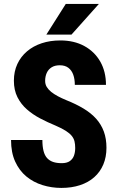

<svg xmlns="http://www.w3.org/2000/svg" viewBox="-20 -921 585 951"><path d="M352.5 -188Q352.5 -206.1 349.1 -220.5Q345.7 -234.9 335.9 -247.3Q326.2 -259.8 306.6 -272.5Q287.1 -285.2 255.4 -298.8Q216.3 -314.9 179.4 -334.2Q142.6 -353.5 113.3 -379.2Q84 -404.8 66.4 -439.7Q48.8 -474.6 48.8 -521.5Q48.8 -566.9 65.9 -603.8Q83 -640.6 113.8 -666.7Q144.5 -692.9 186.5 -706.8Q228.5 -720.7 278.8 -720.7Q346.7 -720.7 397.5 -693.1Q448.2 -665.5 476.6 -616Q504.9 -566.4 504.9 -500.5H350.6Q350.6 -529.3 342.8 -551Q335 -572.8 318.6 -585.2Q302.2 -597.7 275.9 -597.7Q251.5 -597.7 235.4 -587.4Q219.2 -577.1 211.4 -559.6Q203.6 -542 203.6 -520.5Q203.6 -503.4 211.7 -490.2Q219.7 -477.1 233.6 -465.8Q247.6 -454.6 266.8 -444.3Q286.1 -434.1 308.6 -424.8Q356.4 -405.8 393.8 -383.3Q431.2 -360.8 456.3 -332.8Q481.4 -304.7 494.4 -269.3Q507.3 -233.9 507.3 -189Q507.3 -143.1 491.7 -106.2Q476.1 -69.3 447 -43.5Q418 -17.6 376.5 -3.9Q335 9.8 283.7 9.8Q235.4 9.8 190.4 -4.2Q145.5 -18.1 110.6 -46.9Q75.7 -75.7 55.2 -120.6Q34.7 -165.5 34.7 -227.5H189.9Q189.9 -195.8 195.6 -173.6Q201.2 -151.4 213.1 -138.2Q225.1 -125 242.9 -118.9Q260.7 -112.8 285.6 -112.8Q311 -112.8 325.7 -123Q340.3 -133.3 346.4 -150.1Q352.5 -167 352.5 -188ZM209.5 -749.5 305.7 -901.4H469.7L334 -749.5Z"/></svg>

Font: Roboto Condensed ExtraBold
Style: Regular
Weight: 800
Designer: Christian Robertson
Foundry: Google
Version: Version 3.008; 2023